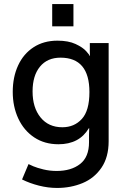

<svg xmlns="http://www.w3.org/2000/svg" viewBox="-20 -719 633 949"><path d="M260 126Q332 126 376 91.5Q420 57 420 -16V-53L421 -85H419Q372 -6 269 -6Q200 -6 149 -40Q98 -74 70.5 -133Q43 -192 43 -265Q43 -338 69.5 -395.5Q96 -453 146 -485.5Q196 -518 264 -518Q318 -518 353.5 -501.5Q389 -485 406 -466Q423 -447 423 -443H425Q425 -444 424.5 -448.5Q424 -453 424 -459V-506H517V-21Q517 58 481.5 110Q446 162 388 186Q330 210 262 210Q218 210 172.5 198.5Q127 187 89 168L121 92Q126 95 145 103Q164 111 195 118.5Q226 126 260 126ZM422 -264Q422 -434 279 -434Q214 -434 177.5 -389.5Q141 -345 141 -267Q141 -187 180.5 -138.5Q220 -90 288 -90Q347 -90 384.5 -131Q422 -172 422 -264ZM343 -699V-589H238V-699Z"/></svg>

Font: Museo Sans Medium
Style: Regular
Weight: 500
Designer: Jos Buivenga
Foundry: Jos Buivenga & Rosetta Type Foundry (extension, remastering)
Version: Version 3.600;PS 1.000;hotconv 1.0.88;makeotf.lib2.5.647800;